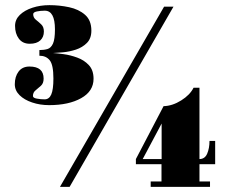

<svg xmlns="http://www.w3.org/2000/svg" viewBox="-20 -726 883 746"><path d="M171 -317.5Q135.5 -317.5 105 -327.8Q74.5 -338 56 -356.2Q37.5 -374.5 37.5 -398.5Q37.5 -428.5 52.2 -448Q67 -467.5 94.5 -467.5Q149.5 -467.5 149.5 -420.5Q149.5 -402.5 139.2 -393Q129 -383.5 118.5 -375.2Q108 -367 108 -353Q108 -345.5 123.2 -342.8Q138.5 -340 153.5 -340Q171 -340 179.2 -359Q187.5 -378 187.5 -421Q187.5 -474 173.2 -491.8Q159 -509.5 133 -509.5V-531.5Q151 -531.5 164.5 -535.5Q178 -539.5 185.8 -556.5Q193.5 -573.5 193.5 -612Q193.5 -684.5 154 -684.5Q137.5 -684.5 123.2 -681.5Q109 -678.5 109 -671Q109 -657.5 119.5 -649.2Q130 -641 140.2 -631.2Q150.5 -621.5 150.5 -603.5Q150.5 -582 136.5 -569Q122.5 -556 95.5 -556Q68 -556 53.2 -575.8Q38.5 -595.5 38.5 -625.5Q38.5 -650 57 -668Q75.5 -686 106 -696Q136.5 -706 172 -706Q211 -706 248.5 -698Q286 -690 310.5 -668.5Q335 -647 335 -607Q335 -576.5 317.5 -559Q300 -541.5 274.8 -533.2Q249.5 -525 225 -522.8Q200.5 -520.5 186 -520Q201.5 -519 227.5 -515.5Q253.5 -512 280.2 -502.2Q307 -492.5 325.2 -473Q343.5 -453.5 343.5 -420Q343.5 -371.5 295.2 -344.5Q247 -317.5 171 -317.5ZM213 0 617.5 -700H654L250.5 0ZM565.5 0V-21H607.5V-88H508V-108L615.5 -313.5Q650 -314.5 684 -335.8Q718 -357 732 -385H755V-108Q776 -108 785 -129Q794 -150 794 -178.5H816V-88H755V-21H796V0ZM608 -108V-246L534.5 -108Z"/></svg>

Font: Imbue 50pt Black
Style: Regular
Weight: 900
Designer: Tyler Finck
Foundry: Etcetera Type Company
Version: Version 1.102; ttfautohint (v1.8.3)